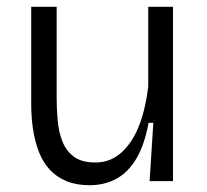

<svg xmlns="http://www.w3.org/2000/svg" viewBox="-20 -534 610 566"><path d="M244 12Q205 12 176 0Q147 -12 127 -33.5Q107 -55 95 -85.5Q83 -116 77.5 -152Q72 -188 72 -229V-514H147V-246Q147 -213 150 -179Q153 -145 164 -117Q175 -89 198 -72Q221 -55 261 -55Q294 -55 320 -71Q346 -87 366 -117Q386 -147 398.5 -188Q411 -229 417 -279V-514H490V-221V0H421L432 -172H418Q406 -107 382 -66.5Q358 -26 323 -7Q288 12 244 12Z"/></svg>

Font: Bricolage Grotesque Light
Style: Regular
Weight: 300
Designer: Mathieu Triay
Foundry: Atelier Triay
Version: Version 1.000;gftools[0.9.30]